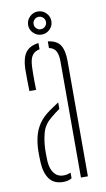

<svg xmlns="http://www.w3.org/2000/svg" viewBox="-86 -783 459 830"><g transform="rotate(-10 144.0 -367.5)"><path d="M40.5 -93.5Q40 -108 39.5 -121Q39 -134 39.5 -148Q40.5 -180.5 47.5 -208.8Q54.5 -237 70.8 -261.5Q87 -286 117.5 -308Q127.5 -315 138.2 -322.2Q149 -329.5 160.5 -337V-308.5Q151.5 -302.5 141.8 -295Q132 -287.5 120.5 -278Q90 -253 80.8 -219.8Q71.5 -186.5 70 -148Q69.5 -140 69.8 -125Q70 -110 70.5 -94.5Q73 -59.5 88.2 -40.8Q103.5 -22 128 -22Q147 -22 160.5 -29V-4Q145.5 5.5 123 5.5Q82.5 5.5 62.8 -21Q43 -47.5 40.5 -93.5ZM46.5 -407Q46 -432 45.5 -459.2Q45 -486.5 45.5 -507.5Q47.5 -554 65.2 -577Q83 -600 121 -604.5V-577Q100 -573.5 88.8 -558.2Q77.5 -543 76 -509Q75.5 -495.5 75.2 -478.2Q75 -461 75.2 -442.5Q75.5 -424 76 -407ZM201 0V-508.5Q201 -539 192.2 -555Q183.5 -571 162 -575.5V-604.5Q201 -600 216.2 -576.2Q231.5 -552.5 231.5 -505.5V0ZM141.5 -638Q121 -638 105.8 -652.8Q90.5 -667.5 90.5 -688.5Q90.5 -709.5 105.8 -724.5Q121 -739.5 141.5 -739.5Q162.5 -739.5 177.5 -724.5Q192.5 -709.5 192.5 -688.5Q192.5 -667.5 177.5 -652.8Q162.5 -638 141.5 -638ZM141.5 -661.5Q153 -661.5 161 -669.5Q169 -677.5 169 -688.5Q169 -700 161 -708Q153 -716 141.5 -716Q130.5 -716 122.5 -708Q114.5 -700 114.5 -688.5Q114.5 -677.5 122.5 -669.5Q130.5 -661.5 141.5 -661.5Z"/></g></svg>

Font: Big Shoulders Stencil Display ExtraLight
Style: Regular
Weight: 250
Designer: Patric King
Foundry: XO Type Co
Version: Version 2.001